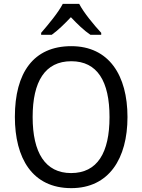

<svg xmlns="http://www.w3.org/2000/svg" viewBox="-20 -964 736 994"><path d="M390 -944H305C282 -899 230 -837 193 -794V-784H248C279 -806 313 -839 347 -875C381 -839 415 -806 448 -784H504V-794C467 -834 413 -899 390 -944ZM640 -358C640 -574 544 -725 349 -725C153 -725 57 -587 57 -359C57 -145 147 10 349 10C544 10 640 -143 640 -358ZM149 -358C149 -542 213 -647 349 -647C484 -647 547 -543 547 -358C547 -173 484 -68 348 -68C214 -68 149 -174 149 -358Z"/></svg>

Font: Noto Sans Myanmar UI SemiCondensed
Style: Regular
Weight: 400
Width: 4
Designer: Monotype Design Team
Foundry: Monotype Imaging Inc.
Version: Version 2.103